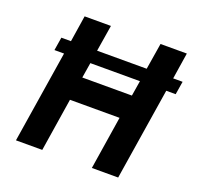

<svg xmlns="http://www.w3.org/2000/svg" viewBox="-129 -877 1041 1015"><g transform="rotate(20 392.0 -370.0)"><path d="M772 -518H719L637 0H489L536 -299H257L210 0H62L144 -518H90L102 -592H156L179 -740H327L303 -592H582L606 -740H754L731 -592H784ZM571 -518H292L278 -432H557Z"/></g></svg>

Font: Exo
Style: Bold Italic
Weight: 700
Italic angle: -9°
Designer: Natanael Gama
Foundry: Natanael Gama
Version: Version 1.500; ttfautohint (v1.6)